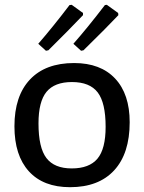

<svg xmlns="http://www.w3.org/2000/svg" viewBox="-20 -770 598 798"><path d="M139 -588Q199 -657 269 -749L278 -750L325 -716V-707Q266 -645 181 -561L171 -559ZM285 -588Q344 -655 416 -749L424 -750L471 -716L472 -707Q425 -657 327 -561L317 -559ZM288 -508Q398 -508 458.5 -443.5Q519 -379 519 -262Q519 -132 454.5 -62Q390 8 271 8Q160 8 100 -58Q40 -124 40 -245Q40 -371 104.5 -439.5Q169 -508 288 -508ZM279 -429Q207 -429 173.5 -388.5Q140 -348 140 -257Q140 -156 173 -113Q206 -70 278 -70Q351 -70 385 -110.5Q419 -151 419 -243Q419 -343 386 -386Q353 -429 279 -429Z"/></svg>

Font: Alegreya Sans SC Medium
Style: Regular
Weight: 500
Designer: Juan Pablo del Peral
Foundry: Huerta Tipografica
Version: Version 2.001;PS 002.001;hotconv 1.0.88;makeotf.lib2.5.64775